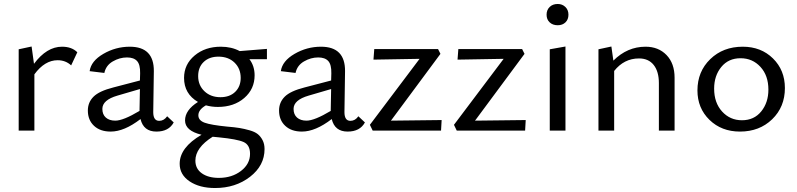

<svg xmlns="http://www.w3.org/2000/svg" viewBox="-20 -657 4011 966"><path d="M292 -422Q341 -422 369 -394L338 -328Q310 -354 270 -354Q205 -354 153 -283V0H74V-409L139 -423L151 -336Q215 -422 292 -422Z M821 -72 854 -41Q829 5 767 5Q702 5 687 -58Q605 5 537 5Q484 5 453 -24Q422 -53 422 -101Q422 -142 450.5 -170.5Q479 -199 550 -217L684 -252L685 -288Q686 -332 669.5 -350Q653 -368 619 -368Q582 -368 547.5 -348Q513 -328 505 -290L431 -299Q438 -350 500 -386Q562 -422 633 -422Q755 -422 754 -299L751 -93Q751 -49 781 -49Q805 -49 821 -72ZM560 -50Q600 -50 682 -99V-104L684 -209L571 -176Q495 -154 495 -109Q495 -81 512.5 -65.5Q530 -50 560 -50Z M1323 -411V-359H1235Q1261 -325 1261 -278Q1261 -209 1209 -164Q1157 -119 1076 -119Q1045 -119 1016 -127Q978 -105 978 -77Q978 -51 1010 -39.5Q1042 -28 1123 -20Q1161 -17 1185 -13Q1209 -9 1235.5 -1.5Q1262 6 1276.5 17.5Q1291 29 1301 48Q1311 67 1311 93Q1311 176 1238 232.5Q1165 289 1062 289Q984 289 934 255.5Q884 222 884 167Q884 85 994 21Q911 1 911 -51Q911 -103 976 -144Q906 -185 906 -265Q906 -333 959 -377.5Q1012 -422 1091 -422Q1145 -422 1186 -400ZM1089 -168Q1136 -168 1163.5 -195Q1191 -222 1191 -265Q1191 -312 1160 -342Q1129 -372 1079 -372Q1033 -372 1005 -345.5Q977 -319 977 -274Q977 -228 1008.5 -198Q1040 -168 1089 -168ZM1238 117Q1238 72 1205.5 57.5Q1173 43 1081 34L1050 31Q963 86 963 151Q963 192 995.5 215Q1028 238 1081 238Q1147 238 1192.5 203Q1238 168 1238 117Z M1783 -72 1816 -41Q1791 5 1729 5Q1664 5 1649 -58Q1567 5 1499 5Q1446 5 1415 -24Q1384 -53 1384 -101Q1384 -142 1412.5 -170.5Q1441 -199 1512 -217L1646 -252L1647 -288Q1648 -332 1631.5 -350Q1615 -368 1581 -368Q1544 -368 1509.5 -348Q1475 -328 1467 -290L1393 -299Q1400 -350 1462 -386Q1524 -422 1595 -422Q1717 -422 1716 -299L1713 -93Q1713 -49 1743 -49Q1767 -49 1783 -72ZM1522 -50Q1562 -50 1644 -99V-104L1646 -209L1533 -176Q1457 -154 1457 -109Q1457 -81 1474.5 -65.5Q1492 -50 1522 -50Z M1947 -50 2202 -53 2199 0H1855L1841 -29L2091 -361L1859 -357L1863 -410H2184L2196 -386Z M2370 -50 2625 -53 2622 0H2278L2264 -29L2514 -361L2282 -357L2286 -410H2607L2619 -386Z M2786 -530Q2761 -530 2745.5 -544.5Q2730 -559 2730 -583Q2730 -607 2745.5 -622Q2761 -637 2786 -637Q2809 -637 2824.5 -622Q2840 -607 2840 -583Q2840 -559 2825 -544.5Q2810 -530 2786 -530ZM2746 0V-409L2825 -423V0Z M3228 -422Q3293 -422 3333.5 -380Q3374 -338 3374 -266V0H3295V-239Q3295 -297 3269 -330Q3243 -363 3195 -363Q3120 -363 3070 -300V0H2991V-409L3056 -423L3066 -352Q3136 -422 3228 -422Z M3703 5Q3610 5 3549.5 -54Q3489 -113 3489 -202Q3489 -297 3553.5 -359.5Q3618 -422 3717 -422Q3809 -422 3869 -363Q3929 -304 3929 -214Q3929 -119 3865 -57Q3801 5 3703 5ZM3713 -52Q3774 -52 3810 -96.5Q3846 -141 3846 -206Q3846 -277 3806 -320.5Q3766 -364 3706 -364Q3645 -364 3609 -320Q3573 -276 3573 -211Q3573 -140 3613 -96Q3653 -52 3713 -52Z"/></svg>

Font: EauTestText Medium
Style: Regular
Weight: 500
Designer: Christian Thalmann (Catharsis Fonts)
Version: Version 0.001;PS 000.001;hotconv 1.0.88;makeotf.lib2.5.64775